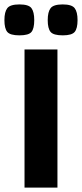

<svg xmlns="http://www.w3.org/2000/svg" viewBox="-41 -849 371 869"><path d="M70 -625H219V0H70ZM243 -689Q201 -689 188 -704.5Q175 -720 175 -758Q175 -795 188 -812Q201 -829 243 -829Q284 -829 297 -812Q310 -795 310 -758Q310 -720 297 -704.5Q284 -689 243 -689ZM47 -689Q5 -689 -8 -704.5Q-21 -720 -21 -758Q-21 -795 -8 -812Q5 -829 47 -829Q89 -829 101.5 -812Q114 -795 114 -758Q114 -720 101.5 -704.5Q89 -689 47 -689Z"/></svg>

Font: Changa SemiBold
Style: Regular
Weight: 600
Designer: Eduardo Rodriguez Tunni
Foundry: Eduardo Rodriguez Tunni
Version: Version 3.002; ttfautohint (v1.8.2)